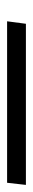

<svg xmlns="http://www.w3.org/2000/svg" viewBox="159 -173 93 541"><g transform="rotate(-90 205.5 97.5)"><path d="M-45 124 -39 71H416L409 124Z"/></g></svg>

Font: Archivo Narrow
Style: Italic
Weight: 400
Italic angle: -8°
Designer: Hector Gatti
Foundry: Omnibus-Type
Version: Version 3.002